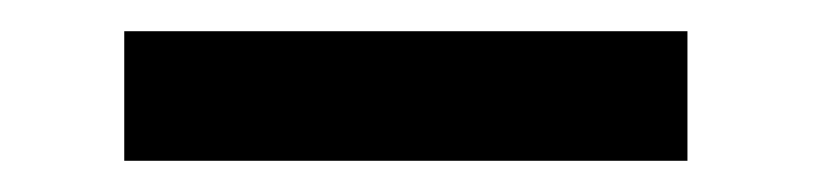

<svg xmlns="http://www.w3.org/2000/svg" viewBox="-20 -332 521 123"><path d="M59.6 -229V-312H420.4V-229Z"/></svg>

Font: TypoPRO Playfair Display
Style: Bold
Weight: 700
Designer: Claus Eggers Sørensen
Foundry: Claus Eggers Sørensen
Version: Version 1.004;PS 001.004;hotconv 1.0.70;makeotf.lib2.5.58329